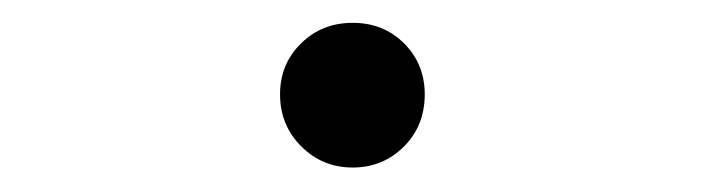

<svg xmlns="http://www.w3.org/2000/svg" viewBox="-20 -354 602 164"><path d="M219.2 -273.4Q219.2 -299.3 237.1 -316.9Q254.9 -334.5 281.2 -334.5Q307.6 -334.5 325.2 -316.9Q342.8 -299.3 342.8 -273.4Q342.8 -246.6 325 -228.8Q307.1 -210.9 281.2 -210.9Q255.4 -210.9 237.3 -229Q219.2 -247.1 219.2 -273.4Z"/></svg>

Font: Reddit Mono Light
Style: Regular
Weight: 300
Monospace: yes
Designer: Stephen Hutchings
Foundry: Reddit
Version: Version 1.011